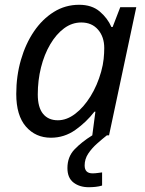

<svg xmlns="http://www.w3.org/2000/svg" viewBox="-20 -566 608 803"><path d="M193 10Q129 10 88.5 -36.5Q48 -83 48 -173Q48 -248 67.5 -315.5Q87 -383 122 -434.5Q157 -486 205 -516Q253 -546 311 -546Q364 -546 397 -518Q430 -490 446 -453H451L483 -536H550L436 0H366L379 -99H375Q341 -55 295 -22.5Q249 10 193 10ZM222 -63Q259 -63 294.5 -90Q330 -117 358.5 -163Q387 -209 403 -266Q411 -295 413.5 -319.5Q416 -344 416 -365Q416 -412 390 -442Q364 -472 320 -472Q281 -472 248 -447.5Q215 -423 190 -380.5Q165 -338 151.5 -284Q138 -230 138 -171Q138 -117 160 -90Q182 -63 222 -63ZM351 217Q313 217 287.5 197.5Q262 178 262 137Q262 90 291.5 59Q321 28 366 0H427Q408 15 386 34.5Q364 54 349 76.5Q334 99 334 126Q334 159 367 159Q378 159 388 157.5Q398 156 407 155V210Q394 214 379.5 215.5Q365 217 351 217Z"/></svg>

Font: Noto Sans IKEA
Style: Italic
Weight: 400
Italic angle: -12°
Designer: Monotype Design Team
Foundry: Monotype Imaging Inc.
Version: Version 2.001